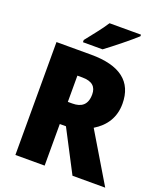

<svg xmlns="http://www.w3.org/2000/svg" viewBox="-165 -1034 968 1141"><g transform="rotate(20 319.0 -463.5)"><path d="M527 -917V-927H328C300 -882 251 -824 218 -781V-767H342C395 -806 487 -880 527 -917ZM289 -714H70V0H255V-263H294L431 0H638L452 -311C523 -354 564 -417 564 -503C564 -643 472 -714 289 -714ZM286 -569C349 -569 376 -542 376 -494C376 -428 340 -403 284 -403H255V-569Z"/></g></svg>

Font: Noto Sans Gujarati UI SemiCondensed Black
Style: Regular
Weight: 900
Width: 4
Designer: Jelle Bosma - Monotype Design Team, Universal Thirst
Foundry: Monotype Imaging Inc.
Version: Version 2.106